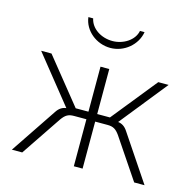

<svg xmlns="http://www.w3.org/2000/svg" viewBox="-105 -824 943 931"><g transform="rotate(15 366.5 -358.5)"><path d="M345 -236V0H389V-236H451C480 -236 494 -227 512 -202L648 0H700L545 -231C532 -251 516 -261 497 -263L687 -500H635L453 -274H389V-500H345V-274H281L99 -500H47L237 -263C218 -261 202 -251 189 -231L34 0H86L222 -202C240 -227 254 -236 283 -236ZM226 -717C234 -651 296 -600 367 -600C436 -600 497 -651 508 -717H485C476 -669 423 -635 368 -635C311 -635 260 -668 250 -717Z"/></g></svg>

Font: Perun ExtraLight
Style: Regular
Weight: 200
Foundry: Copyright (c) Stefan Peev, Context Ltd, 2016
Version: Version 1.089